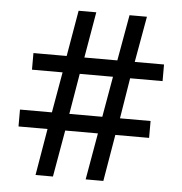

<svg xmlns="http://www.w3.org/2000/svg" viewBox="-48 -678 689 725"><g transform="rotate(5 296.5 -316.0)"><path d="M143 -177 113 0H179L210 -177H334L303 0H370L400 -177H528V-241H412L437 -395H560V-458H449L480 -632H414L383 -458H258L288 -632H221L191 -458H65V-395H181L154 -241H33V-177ZM345 -241H220L246 -395H372Z"/></g></svg>

Font: Noto Sans Gurmukhi UI SemiCondensed
Style: Regular
Weight: 400
Width: 4
Designer: Jelle Bosma - Monotype Design Team
Foundry: Monotype Imaging Inc.
Version: Version 2.004